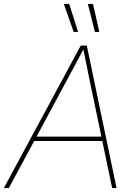

<svg xmlns="http://www.w3.org/2000/svg" viewBox="-48 -960 673 980"><path d="M-28.3 0 364.3 -727.5H395L546.9 0H524.4L406.7 -563.5Q398.9 -602.5 390.9 -641.6Q382.8 -680.7 375 -719.7H383.8Q362.8 -680.7 342.3 -641.6Q321.8 -602.5 300.3 -563.5L-2.9 0ZM119.1 -240.2 123 -262.7H482.9L479 -240.2ZM436.5 -796.9 400.4 -939.9H426.8L459 -796.9ZM328.1 -796.9 277.8 -939.9H305.2L350.6 -796.9Z"/></svg>

Font: Inter 28pt Thin
Style: Italic
Weight: 250
Italic angle: -9.3988°
Designer: Rasmus Andersson
Foundry: rsms
Version: Version 4.001;git-66647c0bb